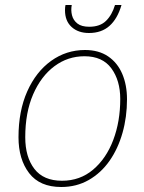

<svg xmlns="http://www.w3.org/2000/svg" viewBox="-20 -738 576 768"><path d="M225 10Q139 10 96.5 -45.5Q54 -101 54 -189Q54 -294 89 -372.5Q124 -451 184.5 -494.5Q245 -538 320 -538Q375 -538 412.5 -512.5Q450 -487 469 -442.5Q488 -398 488 -341Q488 -270 470 -206.5Q452 -143 418 -94.5Q384 -46 335 -18Q286 10 225 10ZM228 -15Q300 -15 352.5 -59.5Q405 -104 433 -178Q461 -252 461 -342Q461 -416 425.5 -464.5Q390 -513 318 -513Q251 -513 197.5 -473Q144 -433 112.5 -360.5Q81 -288 81 -189Q81 -110 117.5 -62.5Q154 -15 228 -15ZM336 -606Q293 -606 266.5 -630Q240 -654 240 -697Q240 -710 242 -718H267Q263 -697 268 -677Q273 -657 289.5 -644Q306 -631 337 -631Q380 -631 404 -654.5Q428 -678 440 -718H466Q450 -663 418 -634.5Q386 -606 336 -606Z"/></svg>

Font: Noto Sans Disp Thin
Style: Italic
Weight: 100
Italic angle: -12°
Designer: Monotype Design Team
Foundry: Monotype Imaging Inc.
Version: Version 2.000;GOOG;noto-source:20170915:90ef993387c0